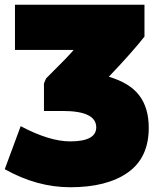

<svg xmlns="http://www.w3.org/2000/svg" viewBox="-37 -743 671 808"><path d="M589 -205Q589 -79 501 -17Q413 45 259 45Q118 45 -17 -31L50 -212Q171 -148 258 -148Q368 -148 368 -207Q368 -276 227 -276H148V-392L157 -413Q254 -509 273 -533H26V-723H571V-589Q520 -524 421 -420Q509 -394 549 -341.5Q589 -289 589 -205Z"/></svg>

Font: Repo
Style: ExtraBlack
Weight: 1000
Designer: Stefan Peev
Foundry: Context Ltd
Version: Version 001.000